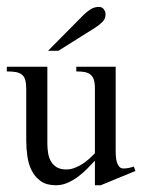

<svg xmlns="http://www.w3.org/2000/svg" viewBox="-20 -533 418 564"><path d="M275.9 11.2H258.8V-61Q247.6 -48.8 234.9 -36.1Q222.2 -23.4 207.8 -12.9Q193.4 -2.4 177.5 4.4Q161.6 11.2 144 11.2Q116.7 11.2 99.6 -1Q82.5 -13.2 73 -32.2Q63.5 -51.3 60.3 -74.7Q57.1 -98.1 57.1 -120.1V-271Q57.1 -287.6 54.2 -297.9Q51.3 -308.1 44.4 -313.7Q37.6 -319.3 26.6 -321.3Q15.6 -323.2 0 -323.2V-336.9H119.1V-111.8Q119.1 -97.2 121.3 -83.5Q123.5 -69.8 129.6 -59.1Q135.7 -48.3 146.7 -41.7Q157.7 -35.2 174.8 -35.2Q187 -35.2 198.7 -39.6Q210.4 -43.9 221.2 -50.8Q231.9 -57.6 241.5 -66.2Q251 -74.7 258.8 -83V-273.9Q258.8 -289.1 255.6 -298.8Q252.4 -308.6 245.8 -314Q239.3 -319.3 228.8 -321.3Q218.3 -323.2 204.1 -323.2V-336.9H319.8V-88.9Q319.8 -83.5 320.3 -74.7Q320.8 -65.9 323 -57.9Q325.2 -49.8 329.8 -43.9Q334.5 -38.1 342.8 -38.1Q357.4 -38.1 373 -43.9L377.9 -30.8ZM290 -490.7Q290 -478 281.2 -469Q272.5 -460 260.3 -452.1L151.4 -383.8H121.1L225.1 -488.8Q234.4 -498 245.6 -505.4Q256.8 -512.7 270.5 -512.7Q279.8 -512.7 284.9 -505.9Q290 -499 290 -490.7Z"/></svg>

Font: Scheherazade
Style: Regular
Weight: 400
Designer: SIL International
Foundry: SIL International
Version: Version 2.100 (build 932/914)